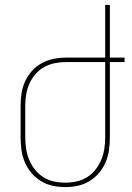

<svg xmlns="http://www.w3.org/2000/svg" viewBox="-20 -755 540 783"><path d="M246 8Q220 8 194.5 2.5Q169 -3 147 -16.5Q125 -30 108 -50Q91 -70 81 -94Q71 -118 67.5 -143.5Q64 -169 64 -195V-325Q64 -351 68 -376Q72 -401 83 -424.5Q94 -448 111.5 -467Q129 -486 151.5 -498Q174 -510 199 -515Q224 -520 250 -520H409V-735H428V-520H488V-502H428V-195Q428 -169 424.5 -143.5Q421 -118 411 -94Q401 -70 384 -50Q367 -30 345 -16.5Q323 -3 297.5 2.5Q272 8 246 8ZM246 -10Q269 -10 292 -15Q315 -20 335 -32.5Q355 -45 369.5 -63.5Q384 -82 393 -103.5Q402 -125 405.5 -148.5Q409 -172 409 -195V-502H250Q227 -502 204 -497.5Q181 -493 161 -482Q141 -471 125.5 -453.5Q110 -436 100.5 -415Q91 -394 87 -371Q83 -348 83 -325V-195Q83 -172 86.5 -148.5Q90 -125 99 -103.5Q108 -82 122.5 -63.5Q137 -45 157 -32.5Q177 -20 200 -15Q223 -10 246 -10Z"/></svg>

Font: Iosevka Term Curly Thin
Style: Regular
Weight: 100
Designer: Belleve Invis
Foundry: Belleve Invis
Version: Version 32.3.0